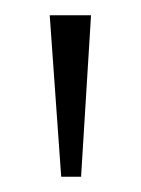

<svg xmlns="http://www.w3.org/2000/svg" viewBox="-20 -734 184 251"><path d="M60 -503H86L99 -714H45Z"/></svg>

Font: Noto Serif Hebrew SemiCondensed ExtraLight
Style: Regular
Weight: 200
Width: 4
Designer: Monotype Design Team
Foundry: Monotype Imaging Inc.
Version: Version 2.004